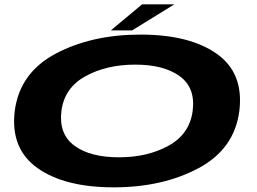

<svg xmlns="http://www.w3.org/2000/svg" viewBox="-20 -838 1158 866"><path d="M493 7Q713.5 7 875.5 -79.5Q1037.5 -166 1059.5 -337.5Q1080.5 -509 957.5 -595.5Q834.5 -682 614 -682Q393.5 -682 231.2 -596Q69 -510 46.5 -337.5Q26 -167.5 148.8 -80.2Q271.5 7 493 7ZM516.5 -128.5Q386.5 -128.5 315.5 -181Q244.5 -233.5 257 -337.5Q270.5 -442 365.5 -494.2Q460.5 -546.5 590 -546.5Q719 -546.5 790.8 -494.2Q862.5 -442 849 -337.5Q835 -233 740.2 -180.8Q645.5 -128.5 516.5 -128.5ZM480 -701H576L766.5 -818.5H621Z"/></svg>

Font: Anybody ExtraExpanded
Style: Bold Italic
Weight: 700
Width: 8
Italic angle: -10°
Version: Version 1.113;gftools[0.9.25]